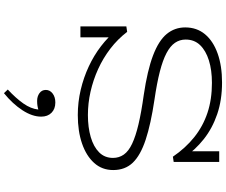

<svg xmlns="http://www.w3.org/2000/svg" viewBox="-104 -636 1118 949"><g transform="rotate(90 454.5 -161.0)"><path d="M548 13Q484 13 423 -1.5Q362 -16 307.5 -41.5Q253 -67 207.5 -102Q162 -137 130 -177L164 -170V0H110V-227L137 -231Q173 -184 220 -148Q267 -112 321 -87.5Q375 -63 432.5 -50Q490 -37 548 -37Q609 -37 657 -51Q705 -65 732.5 -92.5Q760 -120 760 -161Q760 -191 743.5 -214.5Q727 -238 690 -255.5Q653 -273 594 -287Q535 -301 449 -313Q327 -331 253.5 -359Q180 -387 147.5 -426.5Q115 -466 115 -518Q115 -575 148.5 -615.5Q182 -656 243.5 -678Q305 -700 387 -700Q474 -700 544 -676Q614 -652 667.5 -609.5Q721 -567 759 -511L727 -513V-686H780V-461L754 -457Q711 -520 657 -563Q603 -606 537 -628Q471 -650 389 -650Q326 -650 278 -635Q230 -620 202.5 -591.5Q175 -563 175 -520Q175 -491 191 -467.5Q207 -444 242 -425.5Q277 -407 333.5 -392.5Q390 -378 472 -366Q593 -348 670 -322.5Q747 -297 783.5 -259Q820 -221 820 -162Q820 -107 785 -68Q750 -29 689 -8Q628 13 548 13ZM556 194Q556 238 524.5 286.5Q493 335 440 378L422 359Q465 319 491 282Q517 245 521 208Q511 211 501 212.5Q491 214 478 214Q456 214 440 202.5Q424 191 424 171Q424 151 441.5 137.5Q459 124 486 124Q518 124 537 143Q556 162 556 194Z"/></g></svg>

Font: BioRhyme SemiExpanded Light
Style: Regular
Weight: 300
Width: 6
Designer: Aoife Mooney
Foundry: Aoife Mooney Type
Version: Version 1.600;gftools[0.9.33]